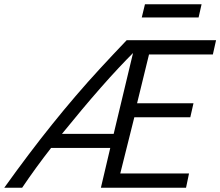

<svg xmlns="http://www.w3.org/2000/svg" viewBox="-62 -882 1035 902"><path d="M-42 0Q16 -81 71.5 -154.5Q127 -228 182 -296.5Q237 -365 293.5 -431Q350 -497 409.5 -561.5Q469 -626 533 -693H953L938 -626H638L582 -397H847L832 -331H569L503 -67H826L812 0H412L456 -187H178Q142 -141 107.5 -93.5Q73 -46 42 0ZM229 -253H472L563 -633Q534 -604 495.5 -563Q457 -522 413 -472Q369 -422 322.5 -366.5Q276 -311 229 -253ZM604 -800 619 -862H885L871 -800Z"/></svg>

Font: Ubuntu Sans
Style: Italic
Weight: 400
Italic angle: -13.5°
Designer: Dalton Maag Ltd
Foundry: Dalton Maag Ltd
Version: Version 1.006